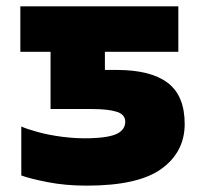

<svg xmlns="http://www.w3.org/2000/svg" viewBox="-20 -573 645 604"><path d="M253 11Q186 11 130 0Q74 -11 47 -21V-175Q65 -167 99.5 -157.5Q134 -148 177 -142.5Q220 -137 263 -138Q325 -140 349.5 -153Q374 -166 374 -190Q374 -213 347 -221.5Q320 -230 269 -230H139V-410H44V-553H541V-410H310V-353H347Q454 -353 507.5 -312.5Q561 -272 561 -183Q561 -95 488 -42Q415 11 253 11Z"/></svg>

Font: Noto Sans Black
Style: Regular
Weight: 900
Designer: Monotype Design Team
Foundry: Monotype Imaging Inc.
Version: Version 2.007